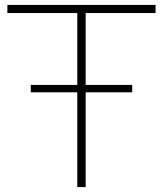

<svg xmlns="http://www.w3.org/2000/svg" viewBox="-20 -760 662 780"><path d="M105 -385V-415H517V-385ZM294 0V-707H10V-740H612V-707H328V0Z"/></svg>

Font: Encode Sans SC Expanded Thin
Style: Regular
Weight: 250
Width: 7
Designer: Multiple Designers
Foundry: Impallari Type
Version: Version 3.002